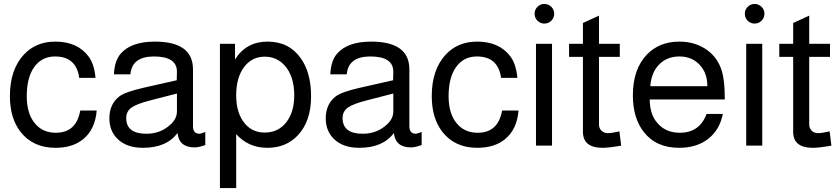

<svg xmlns="http://www.w3.org/2000/svg" viewBox="-20 -735 4236 969"><path d="M462 -342H380Q365 -450 258 -450Q191 -450 153 -397Q115 -344 115 -250Q115 -157 160 -108Q198 -65 262 -65Q365 -65 385 -177H468Q460 -81 399 -32Q346 11 260 11Q147 11 84 -69Q30 -138 30 -250Q30 -384 101 -460Q162 -525 259 -525Q371 -525 427 -450Q456 -411 462 -342Z M1016 -69V-3Q982 9 963 9Q883 9 876 -64Q821 11 701 11Q618 11 572 -35Q532 -75 532 -138Q532 -210 583 -249Q612 -271 704 -292L872 -330L873 -373Q873 -450 757 -450Q646 -450 638 -360H555Q558 -428 589 -464Q642 -525 761 -525Q954 -525 954 -385V-98Q954 -60 987 -60Q991 -60 1008 -66Q1014 -68 1016 -69ZM873 -263 741 -229Q670 -211 643.5 -192Q617 -173 617 -139Q617 -60 719 -60Q791 -60 841 -107Q873 -136 873 -173Z M1090 214V-514H1166V-435Q1223 -525 1330 -525Q1439 -525 1498 -441Q1550 -368 1550 -249Q1550 -122 1482 -51Q1423 11 1329 11Q1234 11 1172 -58V214ZM1316 -449Q1251 -449 1211.5 -396Q1172 -343 1172 -254Q1172 -162 1217 -110Q1255 -66 1316 -66Q1384 -66 1424.5 -117.5Q1465 -169 1465 -254Q1465 -348 1419 -402Q1378 -449 1316 -449Z M2108 -69V-3Q2074 9 2055 9Q1975 9 1968 -64Q1913 11 1793 11Q1710 11 1664 -35Q1624 -75 1624 -138Q1624 -210 1675 -249Q1704 -271 1796 -292L1964 -330L1965 -373Q1965 -450 1849 -450Q1738 -450 1730 -360H1647Q1650 -428 1681 -464Q1734 -525 1853 -525Q2046 -525 2046 -385V-98Q2046 -60 2079 -60Q2083 -60 2100 -66Q2106 -68 2108 -69ZM1965 -263 1833 -229Q1762 -211 1735.5 -192Q1709 -173 1709 -139Q1709 -60 1811 -60Q1883 -60 1933 -107Q1965 -136 1965 -173Z M2591 -342H2509Q2494 -450 2387 -450Q2320 -450 2282 -397Q2244 -344 2244 -250Q2244 -157 2289 -108Q2327 -65 2391 -65Q2494 -65 2514 -177H2597Q2589 -81 2528 -32Q2475 11 2389 11Q2276 11 2213 -69Q2159 -138 2159 -250Q2159 -384 2230 -460Q2291 -525 2388 -525Q2500 -525 2556 -450Q2585 -411 2591 -342Z M2766 -514V0H2685V-514ZM2727 -715Q2748 -715 2762.5 -700.5Q2777 -686 2777 -666Q2777 -645 2762.5 -630.5Q2748 -616 2727 -616Q2707 -616 2692.5 -630.5Q2678 -645 2678 -666Q2678 -686 2692.5 -700.5Q2707 -715 2727 -715Z M3108 -514V-448H3003V-106Q3003 -88 3015.5 -75.5Q3028 -63 3048 -63Q3067 -63 3106 -72L3115 0Q3053 11 3021 11Q2922 11 2922 -70V-448H2852V-514H2922V-619L3003 -656V-514Z M3638 -233H3259Q3260 -167 3287 -128Q3330 -65 3411 -65Q3511 -65 3546 -160H3628Q3612 -79 3554 -34Q3496 11 3408 11Q3291 11 3229 -69Q3174 -139 3174 -254Q3174 -387 3246 -461Q3309 -525 3409 -525Q3482 -525 3537.5 -490Q3593 -455 3617 -394Q3638 -342 3638 -236ZM3550 -300Q3550 -367 3510.5 -408.5Q3471 -450 3409 -450Q3346 -450 3306.5 -409.5Q3267 -369 3262 -300Z M3827 -514V0H3746V-514ZM3788 -715Q3809 -715 3823.5 -700.5Q3838 -686 3838 -666Q3838 -645 3823.5 -630.5Q3809 -616 3788 -616Q3768 -616 3753.5 -630.5Q3739 -645 3739 -666Q3739 -686 3753.5 -700.5Q3768 -715 3788 -715Z M4169 -514V-448H4064V-106Q4064 -88 4076.5 -75.5Q4089 -63 4109 -63Q4128 -63 4167 -72L4176 0Q4114 11 4082 11Q3983 11 3983 -70V-448H3913V-514H3983V-619L4064 -656V-514Z"/></svg>

Font: Almarai
Style: Regular
Weight: 400
Designer: Boutros International 2019
Foundry: Created by Boutros International 2019
Version: Version 1.10